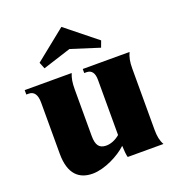

<svg xmlns="http://www.w3.org/2000/svg" viewBox="-136 -850 903 979"><g transform="rotate(-20 315.5 -360.0)"><path d="M201 19C267 19 349 -24 390 -63C391 -38 393 -12 397 0H591C578 -23 573 -48 573 -84V-416C573 -452 578 -476 589 -500H335V-478H347C375 -478 389 -459 389 -421V-122C367 -103 337 -90 310 -92C278 -94 261 -112 261 -164V-416C261 -452 265 -476 275 -500H20V-476H33C62 -476 77 -454 77 -412V-134C77 -22 129 19 201 19ZM153 -570 306 -619 460 -570 473 -605 306 -739 139 -605Z"/></g></svg>

Font: Sinistre Bold
Style: Regular
Weight: 900
Designer: Jules Durand
Foundry: Collletttivo
Version: Version 69.420;Glyphs 3.2 (3217)